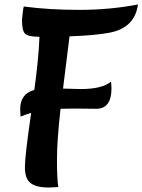

<svg xmlns="http://www.w3.org/2000/svg" viewBox="-20 -819 635 856"><path d="M409 -334 313 -335Q272 -335 250 -334Q234 -194 234 -107Q234 -20 240 15Q208 17 198 17Q141 17 116 -3Q91 -23 91 -73.5Q91 -124 119 -316Q87 -306 72 -299Q70 -321 70 -332Q70 -401 133 -418Q152 -555 156 -655Q105 -655 91.5 -669Q78 -683 78 -731Q82 -776 86 -790Q199 -775 334 -775Q469 -775 595 -799Q581 -694 467 -673Q405 -661 290 -657Q289 -644 261 -424Q319 -422 340 -422Q435 -422 475 -455Q477 -435 477 -425Q477 -334 409 -334Z"/></svg>

Font: MeriendaOneRegular
Style: Regular
Weight: 400
Designer: Eduardo Rodriguez Tunni
Foundry: Eduardo Rodriguez Tunni
Version: Version 1.001